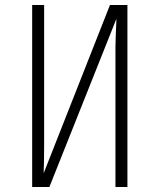

<svg xmlns="http://www.w3.org/2000/svg" viewBox="-20 -750 640 770"><path d="M109 0H178L447 -675C445 -635 443 -575 443 -560V0H491V-730H421L155 -55C156 -74 157 -119 157 -170V-730H109Z"/></svg>

Font: JetBrains Mono Thin
Style: Regular
Weight: 100
Monospace: yes
Designer: Philipp Nurullin, Konstantin Bulenkov
Foundry: JetBrains
Version: Version 2.305